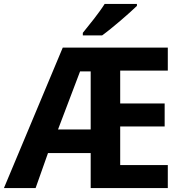

<svg xmlns="http://www.w3.org/2000/svg" viewBox="-22 -956 924 976"><path d="M674 -936H510C482 -891 429 -826 399 -789V-776H497C546 -811 636 -889 674 -926ZM831 0V-117H589V-313H815V-430H589V-597H831V-714H297L-2 0H159L222 -178H439V0ZM273 -298 385 -593H439V-298Z"/></svg>

Font: Noto Sans Display
Style: Bold
Weight: 700
Designer: Monotype Design Team
Foundry: Monotype Imaging Inc.
Version: Version 1.900